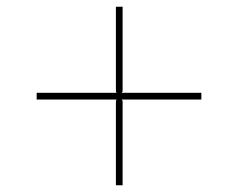

<svg xmlns="http://www.w3.org/2000/svg" viewBox="-20 -693 713 575"><path d="M583 -415V-395H344.2L347.2 -391.1V-138.2H327.1V-391.1L329.1 -395H89.8V-415H329.1L327.1 -418.9V-672.9H347.2V-418.9L344.2 -415Z"/></svg>

Font: Sinkin Sans 100 Thin
Style: Regular
Weight: 100
Designer: Keith Bates
Foundry: K-Type
Version: Sinkin Sans (version 1.0)  by Keith Bates   •   © 2014   www